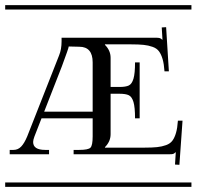

<svg xmlns="http://www.w3.org/2000/svg" viewBox="-29 -728 766 748"><path d="M-8.8 -708H716.8V-690.9H-8.8ZM-8.8 -17.1H716.8V0H-8.8ZM105 -195.8Q100.1 -182.6 100.1 -174.8Q100.1 -144 147 -144H162.1V-127H8.8V-144H23.9Q41 -144 53.5 -157Q65.9 -169.9 77.1 -196.8L201.2 -512.2Q210.9 -535.6 210.9 -566.9V-581.1H576.2Q588.4 -581.1 593.3 -579.6Q598.1 -578.1 603 -573.2H604L601.1 -621.1L618.2 -622.1L628.9 -450.2H611.8Q609.9 -479 604.5 -497.6Q599.1 -516.1 590.6 -527.8Q582 -539.6 565.7 -545.4Q549.3 -551.3 530.5 -553.2Q511.7 -555.2 481 -555.2H379.9V-553.2Q401.9 -531.2 401.9 -502.9V-389.2H436Q460.9 -389.2 472.9 -395Q484.9 -400.9 491 -421.4Q497.1 -441.9 497.1 -484.9H515.1V-267.1H497.1Q497.1 -310.1 491 -330.6Q484.9 -351.1 472.9 -356.9Q460.9 -362.8 436 -362.8H401.9V-205.1Q401.9 -176.8 379.9 -154.8V-152.8H533.2Q564 -152.8 582.8 -154.8Q601.6 -156.7 617.9 -162.6Q634.3 -168.5 642.8 -180.2Q651.4 -191.9 656.7 -210.4Q662.1 -229 664.1 -257.8H682.1L669.9 -85.9L652.8 -86.9L655.8 -134.8H654.8Q649.4 -129.4 645.3 -128.2Q641.1 -127 628.9 -127H257.8V-144H279.8Q314.9 -144 323.5 -152.8Q332 -161.6 332 -196.8V-267.1H132.8ZM143.1 -293H332V-484.9Q332 -545.9 279.8 -545.9L238.8 -546.9Q238.8 -541.5 211.9 -469.2Z"/></svg>

Font: FoglihtenFr01
Style: Regular
Weight: 500
Version: Version 0.68